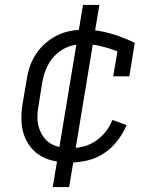

<svg xmlns="http://www.w3.org/2000/svg" viewBox="-20 -648 640 775"><path d="M263 8Q232 8 202 2.5Q172 -3 146.5 -17.5Q121 -32 103 -55Q85 -78 76 -106Q67 -134 66.5 -165.5Q66 -197 71 -228L88 -328Q92 -355 101 -381Q110 -407 126 -431Q142 -455 164 -474Q186 -493 211.5 -505.5Q237 -518 264 -523Q291 -528 318 -528Q374 -528 425.5 -513Q477 -498 524 -475L502 -340H437L454 -441Q422 -453 388.5 -461.5Q355 -470 320 -470Q300 -470 279.5 -466Q259 -462 240.5 -452.5Q222 -443 206 -428Q190 -413 179 -395Q168 -377 161.5 -357.5Q155 -338 151 -318L135 -218Q131 -197 131 -175Q131 -153 137 -133.5Q143 -114 154.5 -97Q166 -80 183 -69.5Q200 -59 221 -54.5Q242 -50 264 -50Q290 -50 316 -56.5Q342 -63 365.5 -78.5Q389 -94 406.5 -116.5Q424 -139 434 -164L491 -143Q477 -110 454 -80Q431 -50 400 -29.5Q369 -9 333.5 -0.5Q298 8 263 8ZM193 107 292 -491H325L293 -496L315 -628H381L282 -29H249L281 -24L259 107Z"/></svg>

Font: Iosevka Etoile Light
Style: Italic
Weight: 300
Italic angle: -9°
Designer: Belleve Invis
Foundry: Belleve Invis
Version: Version 22.1.2; ttfautohint (v1.8.4)